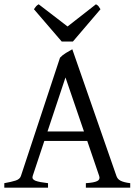

<svg xmlns="http://www.w3.org/2000/svg" viewBox="-20 -872 635 892"><path d="M370.1 -261.2 284.2 -512.2 200.7 -261.2ZM186 -217.3 131.8 -54.2Q127 -39.1 145 -32.2Q163.1 -25.4 203.1 -21V0H0V-21Q33.2 -26.9 52.7 -33.2Q72.3 -39.6 77.1 -54.2L258.8 -604Q270 -616.2 286.6 -626.2Q303.2 -636.2 315.9 -643.1L521 -54.2Q523.4 -47.4 527.8 -42Q532.2 -36.6 539.6 -32.7Q546.9 -28.8 558.1 -25.9Q569.3 -22.9 585 -21V0H378.9V-21Q417 -23.4 431.6 -30.8Q446.3 -38.1 440.9 -54.2L385.3 -217.3ZM318.8 -679.2H266.6L137.7 -829.1Q141.1 -834 143.6 -837.4Q146 -840.8 148.2 -843.3Q150.4 -845.7 153.1 -847.7Q155.8 -849.6 159.7 -852.1L293.9 -749L425.8 -852.1Q434.1 -847.7 437.5 -843.3Q440.9 -838.9 446.8 -829.1Z"/></svg>

Font: Gentium Plus Phon
Style: Regular
Weight: 400
Designer: J. Victor Gaultney, Annie Olsen, Iska Routamaa, Becca Hirsbrunner
Foundry: SIL International
Version: Version 5.000